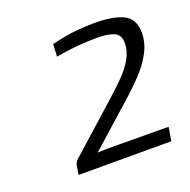

<svg xmlns="http://www.w3.org/2000/svg" viewBox="-83 -847 563 570"><g transform="rotate(-20 198.0 -562.0)"><path d="M271 -766Q330 -766 362 -750.5Q394 -735 394 -691Q394 -660 379 -631Q364 -602 340 -576Q316 -550 288 -525L149 -401Q166 -402 181 -402Q196 -402 213 -402L373 -401L366 -358H73L77 -383Q78 -390 80.5 -395Q83 -400 88 -404L240 -540Q266 -563 288 -585.5Q310 -608 323 -631.5Q336 -655 336 -680Q336 -706 316.5 -714Q297 -722 264 -722Q234 -722 203.5 -719.5Q173 -717 133 -710L135 -749Q180 -760 213.5 -763Q247 -766 271 -766Z"/></g></svg>

Font: Exo 2 Light
Style: Italic
Weight: 300
Italic angle: -8°
Designer: Natanael Gama
Foundry: Natanael Gama
Version: Version 2.010